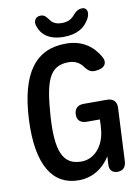

<svg xmlns="http://www.w3.org/2000/svg" viewBox="-109 -1065 866 1184"><g transform="rotate(-10 324.5 -472.5)"><path d="M338 -355C337 -319 358 -299 397 -299H479L478 -265C477 -265 478 -256 475 -230C465 -136 406 -63 322 -63C204 -63 169 -159 183 -372C198 -589 229 -680 350 -680C389 -680 418 -664 438 -637C459 -608 478 -594 513 -600L525 -602C564 -609 583 -638 562 -675C523 -744 458 -796 353 -796C163 -796 62 -662 48 -372C35 -86 126 48 287 48C371 48 441 4 485 -67L482 -15C480 18 498 38 531 38C565 38 584 19 586 -20L602 -350C604 -389 582 -411 543 -411H398C360 -411 339 -391 338 -355ZM194 -930C212 -878 259 -839 348 -839C433 -839 482 -871 511 -924C532 -964 518 -993 491 -993C460 -993 446 -976 423 -951C408 -936 386 -925 351 -925C321 -925 301 -934 288 -948C266 -974 260 -993 229 -993C201 -993 179 -969 194 -930Z"/></g></svg>

Font: 寒蝉团圆体 Round
Style: Regular
Weight: 500
Designer: 寒蝉字型
Version: Version 2.700;Glyphs 3.1.1 (3135)